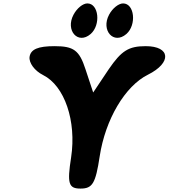

<svg xmlns="http://www.w3.org/2000/svg" viewBox="-20 -1153 986 1123"><path d="M153 -821C148 -786 182 -739 232 -714C358 -651 428 -445 396 -233C372 -79 381 -50 451 -50C521 -50 539 -80 563 -238C596 -455 712 -650 845 -716C986 -786 978 -883 832 -883C732 -883 690 -856 616 -748L525 -612L480 -748C444 -859 411 -883 299 -883C203 -883 160 -865 153 -821ZM618 -1067C569 -975 645 -890 719 -954C780 -1007 767 -1133 700 -1133C674 -1133 638 -1105 618 -1067ZM410 -1067C361 -975 436 -890 510 -954C571 -1007 558 -1133 491 -1133C465 -1133 430 -1105 410 -1067Z"/></svg>

Font: Hussar Skorodowane
Style: Ky
Weight: 700
Foundry: Cannot Into Space Fonts
Version: Version 0.892